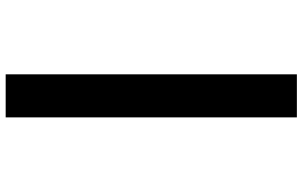

<svg xmlns="http://www.w3.org/2000/svg" viewBox="-210 -630 1041 660"><g transform="rotate(90 310.0 -300.5)"><path d="M236 200V-801H384V200Z"/></g></svg>

Font: Monaspace Radon Var
Style: Regular
Weight: 400
Designer: Riley Cran and the Lettermatic Team
Version: Version 1.000 (Monaspace Radon Var)